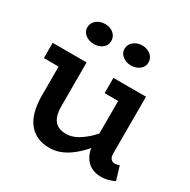

<svg xmlns="http://www.w3.org/2000/svg" viewBox="-159 -843 993 1005"><g transform="rotate(30 337.5 -340.0)"><path d="M265 14Q225 14 193.5 0Q162 -14 140.5 -40.5Q119 -67 107.5 -108Q96 -149 96 -202V-379H7V-471H212V-204Q212 -179 217 -159Q222 -139 232.5 -124Q243 -109 261 -101Q279 -93 306 -93Q330 -93 355 -103.5Q380 -114 406 -135Q431 -154 456 -182V-379H374V-471H571V-129Q571 -106 580.5 -96Q590 -86 602 -86Q612 -86 619 -88Q626 -90 631 -93L656 -10Q643 -3 621.5 3.5Q600 10 575 10Q540 10 513.5 -5Q487 -20 472 -49Q461 -69 457 -95Q453 -90 449 -86Q419 -53 389.5 -31Q360 -9 329.5 2.5Q299 14 265 14ZM420 -573Q391 -573 369.5 -590Q348 -607 348 -632Q348 -659 369.5 -676.5Q391 -694 420 -694Q451 -694 472 -676.5Q493 -659 493 -632Q493 -607 472 -590Q451 -573 420 -573ZM196 -573Q166 -573 144.5 -590Q123 -607 123 -632Q123 -659 144.5 -676.5Q166 -694 196 -694Q228 -694 248 -676.5Q268 -659 268 -632Q268 -607 248 -590Q228 -573 196 -573Z"/></g></svg>

Font: BioRhyme ExtraBold SemiBold
Style: Regular
Weight: 600
Version: Version 1.600;gftools[0.9.33]